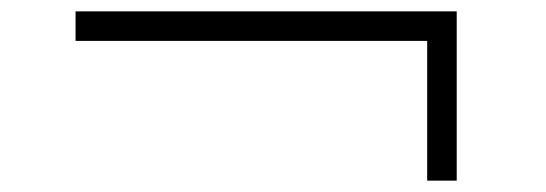

<svg xmlns="http://www.w3.org/2000/svg" viewBox="-20 -509 962 338"><path d="M732 -191V-437H113V-489H784V-191Z"/></svg>

Font: Zen Kaku Gothic New
Style: Regular
Weight: 400
Designer: Yoshimichi Ohira
Foundry: Positype
Version: Version 1.001